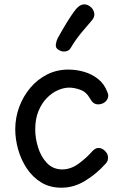

<svg xmlns="http://www.w3.org/2000/svg" viewBox="-20 -870 562 894"><path d="M266 4Q212 4 172 -20.5Q132 -45 105 -85.5Q78 -126 64.5 -174Q51 -222 51 -268Q51 -322 69.5 -372Q88 -422 121.5 -461.5Q155 -501 200 -523.5Q245 -546 298 -546Q336 -546 372 -535.5Q408 -525 437 -502Q466 -479 480 -441Q482 -437 483 -433.5Q484 -430 484 -426Q484 -413 477 -403.5Q470 -394 459.5 -389Q449 -384 438 -384Q425 -384 416 -390.5Q407 -397 398 -413Q382 -442 354 -452Q326 -462 302 -462Q277 -462 249.5 -450Q222 -438 198 -413.5Q174 -389 159 -352.5Q144 -316 144 -267Q144 -226 157.5 -183Q171 -140 198.5 -111Q226 -82 268 -81Q310 -81 347 -108.5Q384 -136 411 -167Q418 -174 424.5 -177.5Q431 -181 438 -181Q450 -181 460 -174.5Q470 -168 476.5 -158Q483 -148 483 -136Q483 -129 481 -122Q479 -115 471 -107Q431 -62 378 -29Q325 4 266 4ZM310 -648Q302 -633 284.5 -630.5Q267 -628 251 -639Q238 -647 240 -663Q242 -679 249 -693Q262 -716 277.5 -742.5Q293 -769 308.5 -792.5Q324 -816 335 -829Q352 -848 368.5 -849.5Q385 -851 399 -840Q414 -830 418.5 -810.5Q423 -791 406 -773Q389 -754 360 -719Q331 -684 310 -648Z"/></svg>

Font: Playpen Sans Arabic
Style: Regular
Weight: 400
Designer: Azza Alameddine, Laura Meseguer, Veronika Burian, José Scaglione
Foundry: TypeTogether
Version: Version 2.000